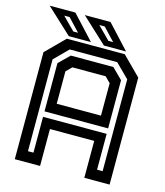

<svg xmlns="http://www.w3.org/2000/svg" viewBox="-123 -941 891 1035"><g transform="rotate(15 322.0 -424.0)"><path d="M57.5 0V-597L160.5 -700H483.5L586.5 -597V0H445.5V-206H198.5V0ZM115 -60H145.5V-260H500.5V-60H531.5V-572.5L455.5 -648H190.5L115 -572.5ZM198.5 -347H445.5V-528L415 -558.5H229L198.5 -528ZM145.5 -290.5V-559.5L204.5 -617.5H442L500.5 -559.5V-290.5ZM486.5 -716H363L221 -848H364.5ZM406.5 -746.5 340.5 -816.5H310.5L380 -746.5ZM290.5 -716H167L25 -848H168.5ZM210.5 -746.5 144.5 -816.5H114.5L184 -746.5Z"/></g></svg>

Font: Tourney Thin SemiBold
Style: Regular
Weight: 600
Version: Version 1.015